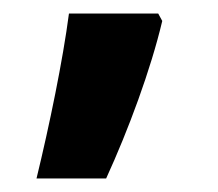

<svg xmlns="http://www.w3.org/2000/svg" viewBox="-20 -136 323 284"><path d="M214 -116H82C73 -47 53 50 34 128H137C170 56 203 -33 220 -105Z"/></svg>

Font: Noto Sans Telugu SemiCondensed
Style: Bold
Weight: 700
Width: 4
Designer: Jelle Bosma - Monotype Design Team
Foundry: Monotype Imaging Inc.
Version: Version 2.005